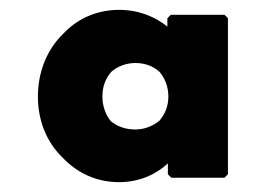

<svg xmlns="http://www.w3.org/2000/svg" viewBox="-20 -867 540 390"><path d="M188 -671C188 -691 194 -707 206 -721C218 -732 236 -739 255 -739C274 -739 291 -733 304 -721C315 -708 322 -691 322 -671C322 -651 315 -635 304 -622C292 -612 275 -604 255 -604C235 -604 218 -610 205 -621C195 -633 188 -651 188 -671ZM321 -513 328 -506H436L443 -513V-830L436 -837H327L320 -830V-813C295 -833 262 -847 222 -847C178 -847 140 -830 113 -803L106 -796C75 -765 57 -720 57 -671C57 -623 74 -580 105 -549L106 -548L113 -541C141 -514 178 -497 222 -497C262 -497 296 -512 321 -535Z"/></svg>

Font: Hussar Woodtype
Style: Blk
Weight: 900
Foundry: Cannot Into Space Fonts
Version: Version 1.07